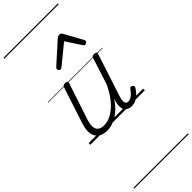

<svg xmlns="http://www.w3.org/2000/svg" viewBox="-482 -1060 1609 1609"><g transform="rotate(-45 323.0 -255.0)"><path d="M186 17Q139 17 107 -4.5Q75 -26 67 -68.5Q59 -111 80 -175L184 -494Q189 -506 195.5 -510.5Q202 -515 215 -515Q232 -515 238 -509Q244 -503 240 -491L133 -167Q119 -125 121 -94.5Q123 -64 142.5 -48.5Q162 -33 200 -33Q228 -33 260.5 -45.5Q293 -58 327 -85.5Q361 -113 393.5 -156.5Q426 -200 455 -262L530 -495Q534 -508 540 -512Q546 -516 559 -516Q576 -516 582.5 -510.5Q589 -505 585 -493L461 -113Q453 -87 452 -68Q451 -49 459 -40Q467 -31 483 -31Q499 -31 515 -40.5Q531 -50 544.5 -64.5Q558 -79 568 -93Q572 -101 579 -104Q586 -107 597 -100Q608 -94 609 -86.5Q610 -79 605 -71Q593 -51 574.5 -31Q556 -11 531 3Q506 17 476 17Q452 17 435.5 9Q419 1 410 -13.5Q401 -28 400 -49Q399 -70 404 -97L415 -132Q387 -90 357 -61Q327 -32 296.5 -15Q266 2 238 9.5Q210 17 186 17ZM272 -623Q263 -623 256.5 -630Q250 -637 250 -645Q250 -650 252 -654Q254 -658 258 -662L439 -825Q447 -832 454.5 -834.5Q462 -837 470 -837Q477 -837 483 -834Q489 -831 494 -823L584 -660Q586 -655 587.5 -651Q589 -647 589 -644Q589 -635 580 -629Q571 -623 564 -623Q558 -623 554 -626Q550 -629 547 -634L458 -769L293 -634Q286 -629 281.5 -626Q277 -623 272 -623ZM0 510H646V520H0ZM0 -20H646V0H0ZM0 -505H646V-500H0ZM0 -1030H646V-1020H0Z"/></g></svg>

Font: Playwrite CO Guides
Style: Regular
Weight: 400
Designer: Veronika Burian, José Scaglione
Foundry: TypeTogether
Version: Version 1.003